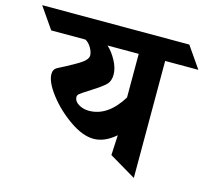

<svg xmlns="http://www.w3.org/2000/svg" viewBox="-190 -790 987 905"><g transform="rotate(15 303.0 -337.5)"><path d="M536 -571V0L406 -77L411 -175Q358 -129 304.5 -129Q251 -129 187 -173.5Q123 -218 78.5 -276Q34 -334 34 -373Q34 -397 54 -407Q140 -451 164 -469Q188 -487 188 -504Q188 -521 176 -541.5Q164 -562 147 -571H-20L-92 -675H626L698 -571ZM249 -251Q341 -251 407 -358V-571H255Q280 -548 299 -512.5Q318 -477 318 -445.5Q318 -414 300.5 -396.5Q283 -379 235.5 -349Q188 -319 182 -313Q176 -307 176 -300Q176 -278 198.5 -264.5Q221 -251 249 -251Z"/></g></svg>

Font: Halant
Style: Bold
Weight: 700
Designer: Hitesh Malaviya (Devanagari), Satya Rajpurohit (Latin)
Foundry: Indian Type Foundry
Version: Version 1.101;PS 1.0;hotconv 1.0.78;makeotf.lib2.5.61930; tt